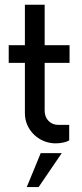

<svg xmlns="http://www.w3.org/2000/svg" viewBox="-20 -594 343 806"><path d="M272 -330.1V-404.3H167.5V-574.2H84.5V-404.3H16.6V-330.1H84.5V-118.2C84.5 -47.9 143.6 7.8 213.4 7.8C236.3 7.8 260.3 2.4 270.5 -4.9V-69.8H224.1C193.4 -69.8 167.5 -92.8 167.5 -128.9V-330.1ZM92.3 191.4H142.1L239.3 48.8H150.9Z"/></svg>

Font: Now Medium
Style: Regular
Weight: 500
Designer: Alfredo Marco Pradil
Foundry: Alfredo Marco Pradil
Version: Version 1.200;hotconv 1.0.109;makeotfexe 2.5.65596